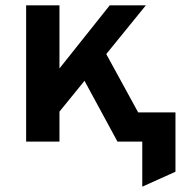

<svg xmlns="http://www.w3.org/2000/svg" viewBox="-20 -531 712 720"><path d="M513.5 169V0H466V-109.5H638V113ZM168.5 -70V-231L391.5 -511H527ZM78 0V-511H203V0ZM420.5 0 272.5 -273 354 -373 558 0Z"/></svg>

Font: Undotted
Style: Bold
Weight: 700
Designer: Delve Withrington, Dave Bailey, Thomas Jockin
Foundry: Delve Fonts LLC
Version: Version 4.000